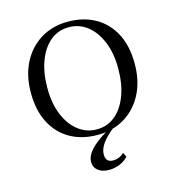

<svg xmlns="http://www.w3.org/2000/svg" viewBox="-114 -679 888 973"><g transform="rotate(-15 330.0 -192.0)"><path d="M329.8 11.3Q246.8 11.3 185.5 -23.8Q124.2 -58.9 90.3 -124.6Q56.5 -190.3 56.5 -281.5Q56.5 -371.8 91.1 -439.1Q125.8 -506.5 187.5 -544.4Q249.2 -582.3 329.8 -582.3Q412.9 -582.3 474.2 -547.2Q535.5 -512.1 569.4 -446.8Q603.2 -381.5 603.2 -289.5Q603.2 -199.2 568.5 -131.9Q533.9 -64.5 472.2 -26.6Q410.5 11.3 329.8 11.3ZM331.5 -16.9Q387.9 -16.9 429 -50.8Q470.2 -84.7 493.1 -145.6Q516.1 -206.5 516.1 -287.1Q516.1 -368.5 491.1 -428.6Q466.1 -488.7 423.8 -521.4Q381.5 -554 328.2 -554Q271.8 -554 230.6 -520.2Q189.5 -486.3 166.5 -425.4Q143.5 -364.5 143.5 -283.9Q143.5 -202.4 168.5 -142.3Q193.5 -82.3 236.3 -49.6Q279 -16.9 331.5 -16.9ZM339.5 197.6Q303.2 197.6 281.9 180.6Q260.5 163.7 260.5 135.5Q260.5 112.9 275.4 90.3Q290.3 67.7 321 43.5Q351.6 19.4 399.2 -7.3H419.4Q375 27.4 353.6 57.3Q332.3 87.1 332.3 115.3Q332.3 156.5 371 156.5Q404.8 156.5 429 132.3L440.3 155.6Q421.8 175.8 395.2 186.7Q368.5 197.6 339.5 197.6Z"/></g></svg>

Font: Playfair 5pt SemiExpanded Light
Style: Regular
Weight: 400
Version: Version 2.203